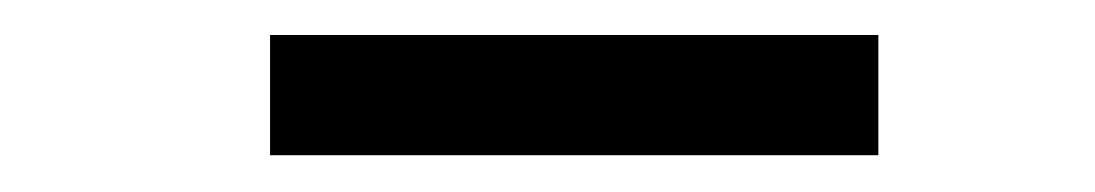

<svg xmlns="http://www.w3.org/2000/svg" viewBox="-20 -764 610 107"><path d="M130.5 -677.5V-744.5H469.5V-677.5Z"/></svg>

Font: Encode Sans SC SemiExpanded Medium
Style: Regular
Weight: 500
Width: 6
Designer: Multiple Designers
Foundry: Impallari Type
Version: Version 3.002